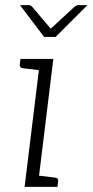

<svg xmlns="http://www.w3.org/2000/svg" viewBox="-20 -729 361 749"><path d="M76 0 137 -499H188L127 0ZM110 0 121 -45 196 -36Q202 -35 204.5 -32Q207 -29 207 -23L204 0ZM154 -499 143 -454 68 -463Q62 -464 59.5 -467Q57 -470 57 -476L60 -499ZM321 -709 197 -585H152L58 -709H92Q100 -709 105 -703L178 -617L271 -703Q273 -705 277 -707Q281 -709 286 -709Z"/></svg>

Font: Aleo Light
Style: Italic
Weight: 300
Italic angle: -7°
Designer: Alessio Laiso
Foundry: Alessio Laiso
Version: Version 2.001;gftools[0.9.29]